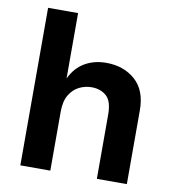

<svg xmlns="http://www.w3.org/2000/svg" viewBox="-80 -774 765 845"><g transform="rotate(10 303.0 -352.0)"><path d="M67 0V-704H201V-412Q225 -462 266.5 -486Q308 -510 362 -510Q440 -510 491.5 -464.5Q543 -419 543 -330V0H409V-287Q409 -347 383 -370Q357 -393 317 -393Q288 -393 261.5 -380Q235 -367 218 -338.5Q201 -310 201 -264V0Z"/></g></svg>

Font: Prodigy Sans SemiBold
Style: Regular
Weight: 600
Designer: Wei Huang
Foundry: Wei Huang
Version: Version 1.003; ttfautohint (v1.8.3)